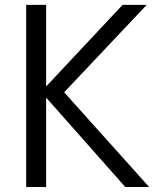

<svg xmlns="http://www.w3.org/2000/svg" viewBox="-20 -750 652 770"><path d="M167 -356.4H165V0H85V-730.5H165V-405.3H167L471.7 -730.5H568.4L237.3 -379.9L578.1 0H482.4Z"/></svg>

Font: Mgen+ 1c regular
Style: Regular
Weight: 400
Designer: [Source Han Sans]
Ryoko NISHIZUKA  (kana & ideographs); Paul D. Hunt (Latin, Greek & Cyrillic); Wenlong ZHANG  (bopomofo
Version: Version 1.059.20150602